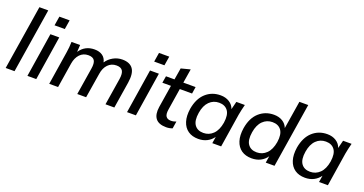

<svg xmlns="http://www.w3.org/2000/svg" viewBox="-38 -1393 3899 2059"><g transform="rotate(20 1912.0 -363.5)"><path d="M34 0 151 -736H252L135 0Z M370 -609 387 -714H504L487 -609ZM282 0 361 -504H462L383 0Z M531 0 591 -383Q596 -412 598.5 -442.5Q601 -473 602 -504H700L695 -424Q754 -513 864 -513Q919 -513 954.5 -488Q990 -463 1000 -415Q1030 -460 1078 -486.5Q1126 -513 1181 -513Q1266 -513 1302.5 -462Q1339 -411 1322 -302L1274 0H1173L1222 -307Q1232 -372 1213 -402Q1194 -432 1143 -432Q1085 -432 1046.5 -392Q1008 -352 998 -284L952 0H851L900 -307Q911 -372 892.5 -402Q874 -432 822 -432Q764 -432 726 -392Q688 -352 677 -284L632 0Z M1507 -609 1524 -714H1641L1624 -609ZM1419 0 1498 -504H1599L1520 0Z M1868 9Q1782 9 1746.5 -36.5Q1711 -82 1724 -169L1765 -426H1667L1680 -504H1777L1799 -637L1904 -664L1878 -504H2018L2006 -426H1866L1827 -179Q1818 -123 1835 -98.5Q1852 -74 1891 -74Q1909 -74 1923.5 -77.5Q1938 -81 1951 -86L1938 -4Q1905 9 1868 9Z M2233 9Q2163 9 2116 -24Q2069 -57 2049.5 -118.5Q2030 -180 2043 -266Q2064 -387 2133.5 -450Q2203 -513 2302 -513Q2360 -513 2402.5 -486Q2445 -459 2460 -413L2483 -504H2580Q2572 -473 2565 -442.5Q2558 -412 2553 -383L2493 0H2392L2404 -76Q2376 -36 2332.5 -13.5Q2289 9 2233 9ZM2263 -70Q2327 -70 2373 -115Q2419 -160 2434 -249Q2448 -342 2414.5 -387.5Q2381 -433 2314 -433Q2249 -433 2203.5 -388Q2158 -343 2144 -256Q2129 -163 2162 -116.5Q2195 -70 2263 -70Z M2842 9Q2772 9 2725 -24Q2678 -57 2658.5 -118.5Q2639 -180 2652 -266Q2672 -387 2742 -450Q2812 -513 2911 -513Q2968 -513 3009.5 -487.5Q3051 -462 3067 -418L3118 -736H3219L3102 0H3002L3014 -77Q2986 -36 2942.5 -13.5Q2899 9 2842 9ZM2872 -70Q2936 -70 2982 -115Q3028 -160 3043 -249Q3057 -342 3023.5 -387.5Q2990 -433 2923 -433Q2858 -433 2812.5 -388Q2767 -343 2753 -256Q2738 -163 2771 -116.5Q2804 -70 2872 -70Z M3451 9Q3381 9 3334 -24Q3287 -57 3267.5 -118.5Q3248 -180 3261 -266Q3282 -387 3351.5 -450Q3421 -513 3520 -513Q3578 -513 3620.5 -486Q3663 -459 3678 -413L3701 -504H3798Q3790 -473 3783 -442.5Q3776 -412 3771 -383L3711 0H3610L3622 -76Q3594 -36 3550.5 -13.5Q3507 9 3451 9ZM3481 -70Q3545 -70 3591 -115Q3637 -160 3652 -249Q3666 -342 3632.5 -387.5Q3599 -433 3532 -433Q3467 -433 3421.5 -388Q3376 -343 3362 -256Q3347 -163 3380 -116.5Q3413 -70 3481 -70Z"/></g></svg>

Font: Mulish SemiBold
Style: Italic
Weight: 600
Italic angle: -9°
Designer: Vernon Adams
Foundry: Vernon Adams
Version: Version 3.603; ttfautohint (v1.8.3)